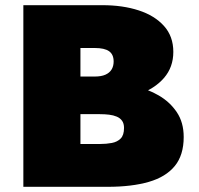

<svg xmlns="http://www.w3.org/2000/svg" viewBox="-20 -720 768 740"><path d="M232 -335H375Q453 -335 514.5 -356.5Q576 -378 612 -419.5Q648 -461 648 -520Q648 -580 612 -620Q576 -660 514.5 -680Q453 -700 375 -700H70V0H395Q488 0 553.5 -19Q619 -38 653.5 -80Q688 -122 688 -192Q688 -248 661.5 -287.5Q635 -327 592 -352Q549 -377 497.5 -388.5Q446 -400 395 -400H232V-280H365Q384 -280 400.5 -278Q417 -276 430 -270.5Q443 -265 450.5 -254.5Q458 -244 458 -227Q458 -199 445 -186Q432 -173 411 -169Q390 -165 365 -165H290V-535H345Q383 -535 400.5 -522.5Q418 -510 418 -483Q418 -465 410 -452Q402 -439 386 -432Q370 -425 345 -425H232Z"/></svg>

Font: Jost Black
Style: Regular
Weight: 900
Version: Version 3.710